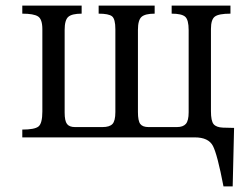

<svg xmlns="http://www.w3.org/2000/svg" viewBox="-20 -493 860 689"><path d="M815 176H782Q760 61 744 30.5Q728 0 679 0H60V-28Q104 -28 118 -39Q132 -50 132 -93V-388Q132 -424 116.5 -434Q101 -444 60 -444V-473H273V-444Q238 -444 225 -432.5Q212 -421 212 -386V-89Q212 -59 220.5 -48Q229 -37 249 -37H348Q373 -37 383.5 -48Q394 -59 394 -91V-388Q394 -425 382 -434.5Q370 -444 334 -444V-473H535V-444Q501 -444 488 -432.5Q475 -421 475 -386V-91Q475 -59 483.5 -48Q492 -37 513 -37H615Q637 -37 647 -48.5Q657 -60 657 -90V-385Q657 -422 644.5 -433Q632 -444 596 -444V-473H807V-444Q765 -444 751 -433.5Q737 -423 737 -389V-94Q737 -59 746.5 -47.5Q756 -36 780 -35L820 -34Z"/></svg>

Font: myMathFont
Style: Regular
Weight: 400
Designer: Ross Mills, John Hudson & Paul Hanslow, Tiro Typeworks Ltd; with prior portions MicroPress Inc., and Coen Hoffman. Math 
Foundry: Tiro Typeworks Ltd
Version: Version 2.13 b171